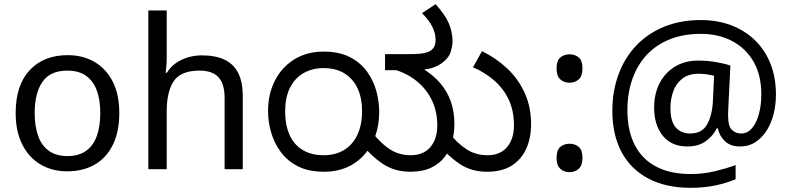

<svg xmlns="http://www.w3.org/2000/svg" viewBox="-20 -810 3792 919"><path d="M551 -269Q551 -180 520.5 -117.5Q490 -55 434 -22.5Q378 10 301 10Q230 10 174.5 -22.5Q119 -55 87 -117.5Q55 -180 55 -269Q55 -402 122 -474Q189 -546 304 -546Q377 -546 432.5 -513.5Q488 -481 519.5 -419.5Q551 -358 551 -269ZM146 -269Q146 -206 162.5 -159.5Q179 -113 214 -88Q249 -63 303 -63Q357 -63 392 -88Q427 -113 443.5 -159.5Q460 -206 460 -269Q460 -333 443 -378Q426 -423 391.5 -447.5Q357 -472 302 -472Q220 -472 183 -418Q146 -364 146 -269Z M778 -537Q778 -518 776.5 -498Q775 -478 773 -462H779Q796 -490 822 -508Q848 -526 880 -535.5Q912 -545 946 -545Q1011 -545 1054.5 -524.5Q1098 -504 1120 -461Q1142 -418 1142 -349V0H1055V-343Q1055 -408 1026 -440Q997 -472 935 -472Q845 -472 811.5 -421.5Q778 -371 778 -277V0H690V-760H778Z M1531 12Q1457 12 1406 -14Q1355 -40 1323.5 -83Q1292 -126 1277.5 -177Q1263 -228 1263 -279Q1263 -360 1296 -424.5Q1329 -489 1389 -526Q1449 -563 1529 -563Q1604 -563 1655 -536.5Q1706 -510 1737 -467Q1768 -424 1781.5 -373.5Q1795 -323 1795 -276Q1795 -191 1762 -126Q1729 -61 1670 -24.5Q1611 12 1531 12ZM1529 -67Q1585 -67 1626 -91.5Q1667 -116 1690 -163.5Q1713 -211 1713 -279Q1713 -340 1692 -386Q1671 -432 1630 -458Q1589 -484 1528 -484Q1476 -484 1434.5 -461Q1393 -438 1369 -392Q1345 -346 1345 -277Q1345 -209 1367 -162Q1389 -115 1430.5 -91Q1472 -67 1529 -67ZM1944 12Q1868 12 1811 -26.5Q1754 -65 1709 -123L1761 -177Q1802 -124 1846 -95.5Q1890 -67 1945 -67Q2007 -67 2040 -106Q2073 -145 2073 -210Q2073 -276 2047.5 -329.5Q2022 -383 1975.5 -421Q1929 -459 1867 -477L2005 -481Q2053 -451 2086.5 -412.5Q2120 -374 2137.5 -325Q2155 -276 2155 -215Q2155 -175 2144.5 -134.5Q2134 -94 2110 -61Q2086 -28 2045 -8Q2004 12 1944 12ZM2311 12Q2235 12 2178.5 -26.5Q2122 -65 2076 -123L2127 -177Q2169 -124 2213 -95.5Q2257 -67 2314 -67Q2374 -67 2407 -106Q2440 -145 2440 -210Q2440 -280 2415 -333Q2390 -386 2346 -424.5Q2302 -463 2244 -488L2287 -565Q2355 -532 2408 -482Q2461 -432 2491.5 -365Q2522 -298 2522 -215Q2522 -150 2499 -98.5Q2476 -47 2429.5 -17.5Q2383 12 2311 12ZM2146 -612Q2146 -593 2138.5 -565.5Q2131 -538 2105 -516Q2080 -494 2045.5 -484Q2011 -474 1953 -474H1823V-551H1935Q1989 -551 2011 -556Q2033 -561 2043 -569Q2056 -579 2060.5 -591.5Q2065 -604 2065 -618Q2065 -651 2049 -682.5Q2033 -714 2000 -747L2065 -790Q2112 -738 2129 -696.5Q2146 -655 2146 -612Z M2706 -414Q2680 -414 2662 -430Q2644 -446 2644 -482Q2644 -520 2662 -535Q2680 -550 2706 -550Q2732 -550 2750 -535Q2768 -520 2768 -482Q2768 -446 2750 -430Q2732 -414 2706 -414ZM2706 14Q2680 14 2662 -2Q2644 -18 2644 -54Q2644 -92 2662 -107Q2680 -122 2706 -122Q2732 -122 2750 -107Q2768 -92 2768 -54Q2768 -18 2750 -2Q2732 14 2706 14Z M3694 -357Q3694 -311 3683.5 -267Q3673 -223 3651 -187.5Q3629 -152 3597 -130.5Q3565 -109 3521 -109Q3475 -109 3448.5 -135.5Q3422 -162 3416 -196H3411Q3393 -159 3358 -134Q3323 -109 3270 -109Q3194 -109 3152.5 -160Q3111 -211 3111 -295Q3111 -361 3137 -411.5Q3163 -462 3210.5 -491Q3258 -520 3323 -520Q3367 -520 3409.5 -512.5Q3452 -505 3476 -496L3466 -293Q3465 -275 3465 -267.5Q3465 -260 3465 -257Q3465 -205 3483.5 -188Q3502 -171 3527 -171Q3558 -171 3579.5 -196.5Q3601 -222 3612.5 -264.5Q3624 -307 3624 -358Q3624 -451 3586.5 -515.5Q3549 -580 3483.5 -614Q3418 -648 3335 -648Q3250 -648 3184 -621Q3118 -594 3073.5 -545Q3029 -496 3006 -429.5Q2983 -363 2983 -283Q2983 -185 3018 -116.5Q3053 -48 3120.5 -12.5Q3188 23 3286 23Q3347 23 3402.5 9.5Q3458 -4 3501 -20V48Q3458 66 3404.5 77.5Q3351 89 3286 89Q3168 89 3084 45Q3000 1 2955.5 -81.5Q2911 -164 2911 -280Q2911 -373 2940 -452.5Q2969 -532 3024 -590.5Q3079 -649 3157.5 -681.5Q3236 -714 3335 -714Q3413 -714 3478.5 -689.5Q3544 -665 3592.5 -618.5Q3641 -572 3667.5 -506Q3694 -440 3694 -357ZM3189 -293Q3189 -229 3214.5 -200Q3240 -171 3283 -171Q3339 -171 3363.5 -213Q3388 -255 3392 -322L3398 -447Q3385 -451 3365 -454Q3345 -457 3324 -457Q3275 -457 3245 -433Q3215 -409 3202 -371.5Q3189 -334 3189 -293Z"/></svg>

Font: hexkannada15
Style: Book
Weight: 400
Designer: Jelle Bosma - Monotype Design Team
Foundry: Monotype Imaging Inc.
Version: Version 2.003